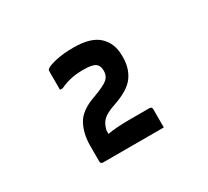

<svg xmlns="http://www.w3.org/2000/svg" viewBox="-96 -944 792 732"><g transform="rotate(-30 300.0 -578.0)"><path d="M438 -360H171Q160 -360 160 -371V-440Q160 -492 181 -531.5Q202 -571 265 -593Q317 -612 332.5 -625.5Q348 -639 348 -661Q348 -684 336 -693Q330 -698 317.5 -701Q305 -704 282 -704Q249 -704 224 -698Q199 -692 179 -682H167V-764Q167 -767 168.5 -770Q170 -773 176 -776Q188 -783 218.5 -789.5Q249 -796 292 -796Q368 -796 402.5 -763.5Q437 -731 437 -677V-670Q437 -621 412 -586.5Q387 -552 319 -529Q280 -516 264.5 -501Q249 -486 243 -459V-444Q279 -451 343 -451H427Q438 -451 438 -440Z"/></g></svg>

Font: Recursive Mn Lnr St SmB
Style: Regular
Weight: 600
Monospace: yes
Version: Version 1.079;hotconv 1.0.112;makeotfexe 2.5.65598; ttfautoh